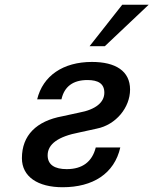

<svg xmlns="http://www.w3.org/2000/svg" viewBox="-20 -774 644 806"><path d="M604 -754H493L356 -580H420ZM72 -110C72 -32 139 12 243 12C370 12 460 -45 485 -155H382C367 -95 326 -64 260 -64C210 -64 180 -82 180 -122C180 -169 224 -201 313 -218L386 -234C467 -250 526 -323 526 -398C526 -476 465 -514 366 -514C245 -514 160 -456 136 -357H238C250 -411 287 -438 347 -438C392 -438 418 -423 418 -385C418 -345 383 -314 311 -301L242 -286C133 -266 72 -206 72 -110Z"/></svg>

Font: Perun Medium Italic
Style: Regular
Weight: 500
Italic angle: -12°
Foundry: Copyright (c) Stefan Peev, Context Ltd, 2016
Version: Version 1.026